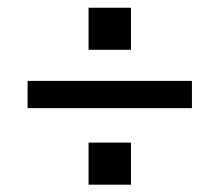

<svg xmlns="http://www.w3.org/2000/svg" viewBox="-20 -556 581 506"><path d="M213.4 -424.8V-535.6H325.2V-424.8ZM52.7 -271V-342.8H485.8V-271ZM213.4 -69.3V-180.2H325.2V-69.3Z"/></svg>

Font: HK Grotesk Medium
Style: Regular
Weight: 500
Designer: Alfredo Marco Pradil and Stefan Peev
Foundry: Hanken Design Co.
Version: Version 1.045;PS 001.045;hotconv 1.0.88;makeotf.lib2.5.64775